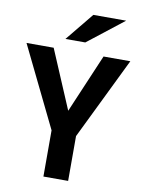

<svg xmlns="http://www.w3.org/2000/svg" viewBox="-109 -995 782 1061"><g transform="rotate(10 281.5 -464.0)"><path d="M198.2 -770 327.1 -927.7H511.2L309.6 -770ZM282.2 -381.8 422.4 -710.9H572.8L349.1 -251.5V0H210.4V-259.3L-9.8 -710.9H142.6Z"/></g></svg>

Font: Ufes Sans
Style: Bold
Weight: 700
Designer: Ricardo Esteves & Filipe Motta
Foundry: ProDesignUfes - Ricardo Esteves, Filipe Motta (This is a derivative work, based on Roboto family, by Christian Robertson
Version: Version 2.0